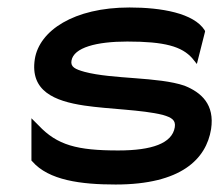

<svg xmlns="http://www.w3.org/2000/svg" viewBox="-20 -482 586 513"><path d="M73 -324C60 -239 125 -212 205 -200C272 -190 359 -189 415 -175C439 -168 450 -161 447 -142C440 -99 386 -80 296 -80C186 -80 133 -94 83 -147L64 -166V-53L66 -51C110 0 197 11 289 11C464 11 531 -57 544 -137C554 -203 518 -235 473 -253C403 -277 281 -270 206 -290C181 -297 168 -303 171 -320C177 -355 238 -371 320 -371C420 -371 466 -358 494 -326L506 -311L528 -398L527 -401C498 -447 411 -462 326 -462C177 -462 85 -400 73 -324Z"/></svg>

Font: Charger Pro
Style: ExBdSuExtObl
Weight: 400
Designer: Jasper
Foundry: Cannot Into Space Fonts
Version: Version 1.09